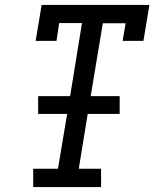

<svg xmlns="http://www.w3.org/2000/svg" viewBox="-20 -755 640 775"><path d="M114 0V-74H214L251 -295H134V-367H263L311 -662H219L208 -590H124L148 -735H583L559 -590H475L487 -661H395L346 -367H463V-295H334L298 -74H388V0Z"/></svg>

Font: Iosevka Curly Slab Extended
Style: Italic
Weight: 400
Width: 7
Italic angle: -9°
Monospace: yes
Designer: Belleve Invis
Foundry: Belleve Invis
Version: Version 11.1.0; ttfautohint (v1.8.3)